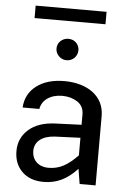

<svg xmlns="http://www.w3.org/2000/svg" viewBox="-60 -935 671 984"><g transform="rotate(5 276.0 -443.0)"><path d="M83 -891.1V-827.1H447.8V-891.1ZM208.5 -682.1C208.5 -667 213.9 -653.8 225.1 -642.6C236.3 -631.3 249.5 -626 265.6 -626C296.9 -626 321.3 -651.4 321.3 -682.1C321.3 -712.9 296.9 -736.3 265.6 -736.3C233.9 -736.3 208.5 -712.9 208.5 -682.1ZM469.2 -356.9C469.2 -460 381.3 -518.6 264.2 -518.6C205.1 -518.6 157.2 -504.9 120.6 -477.1C84 -449.2 64.5 -411.6 62 -365.2H147.9C155.3 -411.6 199.2 -442.4 259.3 -442.4C289.1 -442.4 315.4 -435.1 337.4 -420.9C359.4 -406.2 370.6 -384.8 370.6 -356.9V-303.2L234.9 -297.9C176.8 -295.4 131.8 -279.8 99.1 -251C66.4 -222.2 49.8 -185.1 49.8 -140.6C49.8 -96.7 63.5 -61.5 90.8 -34.7C118.2 -7.8 155.3 5.4 201.7 5.4C266.6 5.4 321.3 -19 374.5 -77.1L387.2 0H469.2ZM135.7 -148.9C135.7 -195.3 172.9 -227.5 239.3 -231L370.6 -236.3V-146C317.9 -91.3 275.9 -68.8 220.7 -68.8C168 -68.8 135.7 -101.6 135.7 -148.9Z"/></g></svg>

Font: Estedad Medium
Style: Regular
Weight: 500
Designer: Amin Abedi
Version: Version 7.3